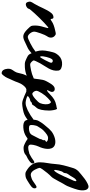

<svg xmlns="http://www.w3.org/2000/svg" viewBox="541 -1407 1099 2341"><g transform="rotate(90 1090.5 -236.5)"><path d="M-32.4 -108.2C-47.2 -85.7 -55.9 -70 -58.6 -61.1C-61.3 -52.2 -60.7 -41.9 -56.8 -30.3C-52.2 -13.2 -44 -3.9 -32.4 -2.4C-24.7 -0.8 -16.1 -2 -6.8 -5.9C2.5 -9.8 10.4 -14.8 17 -21C23.6 -27.2 26.9 -33 26.9 -38.4C26.9 -44.6 45.6 -68.3 83.2 -109.3C120.8 -150.4 159.2 -189.3 198.3 -226.2C237.4 -263 258.6 -279.8 261.7 -276.7C264 -273.6 259.7 -253.9 248.9 -217.5C237.3 -181.8 231.4 -147.3 231.4 -114C231.4 -90.8 233.4 -75.1 237.3 -66.9C241.1 -58.8 253.9 -43.8 275.6 -22.2C302.7 4.9 326.3 21.2 346.5 26.6C366.7 32.1 389.9 28.6 416.3 16.2C431 9.2 455.8 -2.4 490.7 -18.7C503.8 -24.1 516.6 -31.1 529 -39.6C541.4 -48.2 552.3 -56.7 561.6 -65.2C570.9 -73.8 578.2 -82.1 583.6 -90.2C589.1 -98.4 591.8 -105.5 591.8 -111.7C591.8 -126.4 588.1 -134.2 580.7 -135C573.3 -135.7 561.1 -129.5 544.1 -116.4C520.8 -97.8 489.1 -78 448.8 -57.1C408.5 -36.1 382.1 -25.7 369.7 -25.7C361.2 -25.7 351.9 -29.8 341.8 -37.9C331.8 -46 323.2 -56.3 316.3 -68.7C309.3 -81.1 305.8 -92.3 305.8 -102.4C305.8 -117.1 312.8 -143.8 326.7 -182.6C340.7 -221.3 352.3 -247.3 361.6 -260.5C373.2 -275.2 378.8 -291.3 378.5 -308.7C378.1 -326.2 371.7 -340.7 359.3 -352.3C350 -360.8 342.2 -365.7 336.1 -366.8C329.8 -368 316.3 -365.9 295.4 -360.5C243.4 -349.6 205.5 -335.6 181.5 -318.6C167.8 -308.7 159.1 -304 155.5 -304.6C147.6 -305.8 151.5 -329.5 142.7 -335.1C126.8 -345.4 98 -332.9 86.7 -321C83.8 -317.9 80.9 -314.7 78.1 -311.3C32.7 -256.4 4.8 -167.8 -32.4 -108.2Z M918.5 -119.7C907.1 -110.5 845.2 -84.7 823.4 -77.7C791.6 -68.4 762.2 -61.8 735 -58C718 -54.9 706.2 -54.1 699.6 -55.7C693 -57.2 685.4 -61.8 676.9 -69.6C663.7 -82 657.2 -91.7 657.2 -98.7C657.2 -107.2 668.8 -133.1 692 -176.6C730.4 -248.1 793.8 -311.5 780.5 -399.5C775.5 -432.8 735.1 -441.6 707.1 -443.9C667.5 -447.1 627.9 -433.9 599.8 -405.1C590 -395 581.9 -383.4 573.8 -371.8C559.4 -351.2 552.6 -314.1 546.7 -289.3C539 -253.6 535.1 -224.8 535.1 -202.7C535.1 -159.3 548.8 -116.8 565.6 -78.1C573.8 -58.9 583 -38.8 600.2 -27C616.2 -16.2 638.8 -8.6 656.3 0.2C681.2 12.6 712.1 11.5 739.1 10C775.7 7.9 809.9 0.3 841.7 -12.5C841.7 -12.5 860.8 -20.1 864.9 -22C878.1 -27.4 890.9 -34.4 903.3 -42.9C923.2 -56.6 962 -77.9 961.7 -106.5C961.4 -137.6 941.5 -137.3 918.5 -119.7ZM614.2 -175.4C610.3 -175.4 607.7 -179.4 606.6 -187.6C605.5 -195.7 605.8 -205.8 607.8 -217.8C609.7 -229.8 612.2 -242.4 615.3 -255.6C618.4 -268.7 622.5 -281.5 627.6 -293.9C632.6 -306.3 637.8 -315.6 643.3 -321.8C649.5 -329.5 658 -332.1 668.8 -329.4C679.7 -326.7 685.1 -320.2 685.1 -310.2C685.1 -301.7 674.5 -277.1 653.2 -236.4C631.8 -195.7 618.8 -175.4 614.2 -175.4Z M1371.8 -91.5C1345.7 -70.6 1310.3 -48.6 1265.3 -25.3C1251 -17.8 1229.1 -12.2 1209.5 -3.9C1197.4 -1.2 1185.3 0.7 1173.4 0.7C1167.3 0.7 1159.5 -0.1 1150 -1.9C1140.5 -3.6 1131.4 -5.8 1122.8 -8.4C1114.1 -11 1106.8 -13.8 1100.7 -16.8C1094.7 -19.8 1091.6 -22.2 1091.6 -24C1091.6 -28.3 1097.5 -34.1 1109.1 -41.5C1120.8 -48.8 1130.6 -52.9 1138.3 -53.8C1147.8 -53.8 1156.5 -58.1 1164.3 -66.8C1167.7 -71.1 1171.4 -73.9 1175.3 -75.2C1179.2 -76.5 1182.2 -76.9 1184.4 -76.5C1186.5 -76 1189.1 -76.7 1192.2 -78.4C1195.2 -80.1 1198 -83.6 1200.6 -88.8C1208.4 -102.6 1219.2 -116.9 1233 -131.6C1255.5 -155.8 1267.2 -208.5 1268.1 -289.8C1268.1 -297.6 1267.4 -306.1 1266.1 -315.1C1264.8 -324.2 1263.5 -332.8 1262.2 -341.1C1260.9 -349.3 1259.2 -356.7 1257 -363.1C1254.9 -369.6 1252.7 -374.6 1250.5 -378.1C1248.4 -381.5 1246 -382.8 1243.4 -382C1242.5 -380.2 1229.1 -377.2 1203.2 -372.9C1176.4 -367.7 1152.8 -359 1132.5 -346.9C1112.2 -334.8 1090.4 -317.1 1067 -293.8C1047.1 -273.8 1032.8 -262.6 1024.2 -260C1015.5 -258.3 1018.6 -270 1033.3 -295C1052.8 -328.4 1032.4 -364.5 989.7 -352.1C955.5 -342.2 927.6 -283.2 911.7 -255.3C878.7 -197.2 891.6 -131.3 868.9 -69.2C856.1 -34.1 835.1 -2.3 823.3 33.1C814.5 59.7 811.9 88.7 801.6 114.7C791 141.4 766.6 162.8 760 190.4C752.9 219.8 763.3 277.2 793.3 288.7C804.5 293.1 812.7 294.1 817.9 292C823.1 289.8 830 283.5 838.6 273.1C872.2 232.8 872.8 211.1 898.1 161.3C924 110.5 924.7 74.8 961.8 28C1005.8 -27.5 1028.5 -2.3 1031.9 -8.3C1032 -13.9 1132.9 42.7 1181.1 42.7C1216.2 42.7 1289.5 28.1 1311.8 17.7C1326.6 11.6 1340.9 3.8 1354.8 -5.7C1377 -21 1420.2 -44.8 1419.9 -76.7C1419.6 -111.5 1397.4 -111.2 1371.8 -91.5ZM1040.4 -96.6C1032.2 -107 1027.6 -117.7 1026.8 -129C1026.8 -142.8 1036.3 -164.9 1055.3 -195.2C1074.3 -225.4 1094.7 -250.5 1116.3 -270.4C1139.6 -292.9 1154.7 -305.2 1161.7 -307.3C1168.6 -309.5 1175.5 -304.5 1182.4 -292.4C1189.3 -279.4 1192.4 -261.9 1191.5 -239.9C1190.6 -217.8 1186.3 -197.3 1178.5 -178.3C1171.6 -161.8 1154.1 -141.5 1126 -117.3C1097.9 -93.1 1077.3 -81 1064.4 -81C1056.6 -81 1048.6 -86.2 1040.4 -96.6Z M1876.8 -95.8C1857.5 -80.4 1831.3 -64 1798 -46.8C1796 -45.7 1793.7 -44.8 1791.3 -43.8C1789 -43.8 1786.8 -43.5 1784.5 -42.9C1729.5 -25.7 1696.8 -26.9 1686.6 -46.8C1682.1 -54.4 1682.1 -70 1686.6 -93.3C1691.1 -116.7 1697.8 -138.3 1706.8 -158.1C1733.9 -212.4 1759.9 -318.8 1694.8 -352.3C1644.1 -378.4 1564.2 -347.7 1522.9 -315.5C1504 -300.8 1478.3 -273 1445.7 -232C1435.4 -219.9 1428.2 -210.8 1424 -204.7C1419.9 -198.6 1415.6 -192.2 1411.1 -185.5C1406.6 -178.7 1400.5 -168.4 1392.8 -154.3C1383.9 -138.3 1379.1 -111.4 1378.5 -73.7C1377.8 -35.9 1381.7 -10.6 1390 2.2C1403.4 22.7 1432.2 31.5 1476.4 28.6C1520.6 25.7 1558.6 12.7 1590.6 -10.3C1600.2 -18 1606.9 -22.2 1610.8 -22.8C1614.6 -23.4 1619.1 -21.5 1624.2 -17C1631.9 -10 1647.9 -0.7 1672.2 10.8C1688.2 18.5 1700.8 23.1 1710.1 24.7C1719.4 26.3 1732.4 26.1 1749 24.2C1775.2 21 1795.4 12.7 1809.5 -0.7L1814.1 -5.1C1822.5 -9.7 1829.2 -13.5 1832.5 -15.1C1843.5 -19.6 1854 -25.3 1864.3 -32.4C1880.7 -43.7 1912.7 -61.3 1912.5 -84.9C1912.2 -110.5 1895.8 -110.4 1876.8 -95.8ZM1639.6 -242.6C1630 -237.5 1626.4 -230.7 1629 -222.4C1630.9 -216 1629.6 -210.1 1625.2 -204.7C1620.7 -199.2 1618.4 -194 1618.4 -188.8C1618.4 -180.5 1611.7 -164.5 1598.3 -140.8C1591.2 -127.4 1581 -107.6 1567.6 -81.3C1560.5 -66.6 1549.3 -55.7 1534 -48.7C1518.6 -42.9 1502 -40 1484 -40C1466.1 -40 1454.6 -43.3 1449.5 -49.6C1443.7 -56.7 1442.5 -72.2 1445.7 -96.2C1448.9 -120.2 1454.9 -138.6 1463.9 -151.4C1470.9 -162.9 1479.6 -176.4 1489.8 -191.7C1498.2 -205.2 1513.3 -221 1535.4 -239.3C1557.5 -257.5 1574 -267.9 1584.9 -270.5C1595.7 -273.7 1606.9 -274.1 1618.4 -271.9C1630 -269.6 1638.9 -265.3 1645.3 -258.9C1648.5 -255.7 1649.8 -253 1649.2 -250.8C1648.5 -248.5 1645.3 -245.8 1639.6 -242.6Z M2028.6 -263.1C2046.1 -284 2061.7 -301.1 2075.7 -314.2C2085.8 -323.5 2103.4 -352 2128.6 -399.7C2153.8 -447.4 2169.1 -474.7 2174.5 -481.6C2182.2 -492.5 2192.5 -515.5 2205.3 -550.8C2225.3 -605.9 2251.3 -668.3 2237.1 -728C2233.1 -745.1 2221.1 -761.4 2204.1 -765.3C2188.4 -768.9 2172.5 -761.6 2158 -754.6C2112.5 -732.4 2085.9 -707.8 2046.9 -676.8C2021 -656.2 1994.7 -634.8 1979.4 -604.7C1972.6 -591.2 1968.3 -576.7 1964.1 -562.2C1944.3 -495.2 1923.7 -429.9 1919.9 -359.6C1913 -229.2 1848.2 -111.7 1987.4 -19C2004.4 -7.4 2017.4 -0.4 2026.3 1.9C2035.2 4.3 2048.5 4.3 2066.4 1.9C2085.7 -0.6 2104.7 -8.9 2120.7 -19.8C2132.9 -28.1 2145.8 -35 2157.9 -43.4C2177.8 -57.1 2216.5 -78.3 2216.3 -107C2215.9 -138.1 2196 -137.8 2173.1 -120.2C2158.1 -108.6 2142.5 -97.9 2126.3 -88.1C2117.1 -82.5 2108.5 -76.7 2098.2 -73.7C2083.3 -69.4 2066.4 -62 2050.7 -62C2027.1 -62 2006.3 -79 1988.5 -113.1C1973.8 -142.6 1966.5 -161.6 1966.5 -170.1C1965.7 -174.8 1971.5 -186.2 1983.9 -204.4C1996.3 -222.6 2011.2 -242.2 2028.6 -263.1ZM1998.4 -400.3C2005.8 -430.5 2012.5 -448.3 2018.7 -453.8C2026.5 -460.7 2030.4 -470 2030.4 -481.7C2030.4 -494 2035.4 -506.8 2045.5 -520C2057.1 -534.7 2069.5 -554.1 2082.7 -578.1C2091.2 -592.8 2099.7 -603.7 2108.2 -610.7C2122.2 -622.3 2129.2 -620.7 2129.2 -606C2129.2 -598.2 2121 -577.7 2104.8 -544.4C2088.5 -510.3 2080.3 -492.5 2080.3 -490.9C2080.3 -487.8 2071.8 -469.2 2054.8 -435.1C2046.2 -415.8 2037.7 -399.1 2029.2 -385.2C2020.7 -371.2 2013.3 -360.9 2007.1 -354.3C2000.9 -347.8 1996.7 -345.6 1994.3 -348C1989.7 -352.6 1991 -370 1998.4 -400.3Z"/></g></svg>

Font: Beth Ellen
Style: Regular
Weight: 400
Version: Version 1.015;Fontself Maker 2.1.2